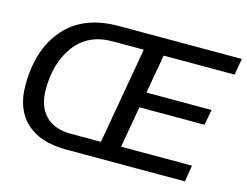

<svg xmlns="http://www.w3.org/2000/svg" viewBox="-97 -870 1320 1028"><g transform="rotate(15 562.5 -356.0)"><path d="M1000 0H343Q196 0 119 -72.5Q42 -145 42 -276Q42 -476 145 -594Q248 -712 443 -712H1125L1109 -621H716L678 -406H1039L1023 -320H662L622 -91H1015ZM153 -284Q153 -190 203 -139Q253 -88 345 -88H511L605 -624H432Q298 -624 225.5 -528Q153 -432 153 -284Z"/></g></svg>

Font: Creato Display Medium
Style: Italic
Weight: 500
Italic angle: -10°
Version: Version 1.000